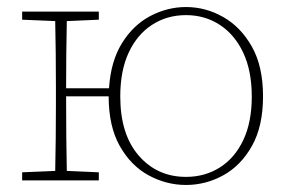

<svg xmlns="http://www.w3.org/2000/svg" viewBox="-20 -513 824 546"><path d="M509 -10Q563 -10 605.5 -37Q648 -64 672 -115Q696 -166 696 -238Q696 -311 672 -362.5Q648 -414 605.5 -442Q563 -470 509 -470Q455 -470 412.5 -442.5Q370 -415 346 -363.5Q322 -312 322 -239Q322 -131 374.5 -70.5Q427 -10 509 -10ZM509 13Q453 13 402.5 -14.5Q352 -42 320.5 -98Q289 -154 289 -239H168Q168 -180 168.5 -124Q169 -68 170 -27L261 -23V0H43V-23L137 -27Q138 -68 138.5 -120Q139 -172 139 -213V-267Q139 -308 138.5 -360.5Q138 -413 137 -453L43 -457V-480H261V-457L170 -453Q169 -412 168.5 -359Q168 -306 168 -262H290Q295 -339 327 -390.5Q359 -442 407.5 -467.5Q456 -493 509 -493Q565 -493 615 -464.5Q665 -436 696.5 -380Q728 -324 728 -239Q728 -154 696.5 -98Q665 -42 615 -14.5Q565 13 509 13Z"/></svg>

Font: Source Serif 4 SmText ExtraLight
Style: Regular
Weight: 200
Designer: Frank Grießhammer
Foundry: Adobe
Version: Version 4.005;hotconv 1.1.0;makeotfexe 2.6.0